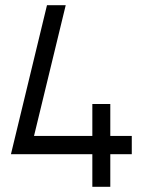

<svg xmlns="http://www.w3.org/2000/svg" viewBox="-20 -720 546 740"><path d="M405.1 -196H487.9V-125.8H405.1V0H335.9V-125.8H22.2L161.1 -700H233.3L111.1 -196H335.9V-319.2H405.1Z"/></svg>

Font: Myanmar KatKuu
Style: Regular
Weight: 400
Designer: Khon Soe Zaw Thu
Foundry: MPUA
Version: Version 1.00 September 13, 2016, initial release